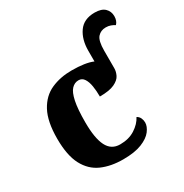

<svg xmlns="http://www.w3.org/2000/svg" viewBox="-176 -897 1000 1045"><g transform="rotate(-30 323.5 -375.0)"><path d="M300 10Q223 10 165.5 -15.5Q108 -41 76 -101.5Q44 -162 44 -267Q44 -375 77.5 -437Q111 -499 168.5 -524.5Q226 -550 297 -550Q340 -550 373.5 -545Q407 -540 430 -530V-597Q430 -668 462.5 -714Q495 -760 563 -760Q606 -760 626.5 -740Q647 -720 647 -690Q647 -660 630 -643Q619 -650 605.5 -655Q592 -660 575 -660Q544 -660 524.5 -638.5Q505 -617 505 -554V-444Q505 -423 494.5 -401.5Q484 -380 452.5 -365Q421 -350 360 -350Q360 -386 355 -416.5Q350 -447 337.5 -466Q325 -485 303 -485Q278 -485 259.5 -465.5Q241 -446 231 -398.5Q221 -351 221 -268Q221 -168 246 -118.5Q271 -69 326 -69Q381 -69 420 -94Q459 -119 477 -154Q491 -146 497 -132.5Q503 -119 503 -105Q503 -80 482.5 -53Q462 -26 417 -8Q372 10 300 10Z"/></g></svg>

Font: Noto Serif ExtraBold
Style: Regular
Weight: 800
Designer: Monotype Design Team
Foundry: Monotype Imaging Inc.
Version: Version 2.014